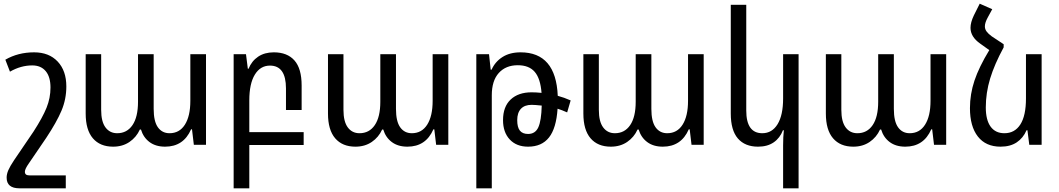

<svg xmlns="http://www.w3.org/2000/svg" viewBox="-20 -786 5748 1042"><path d="M86 236Q16 236 16 178Q16 159 25 138Q34 117 56 84L162 -72Q211 -148 232.5 -201Q254 -254 254 -311Q254 -369 228 -400Q202 -431 155 -431Q93 -431 34 -397L9 -462Q78 -502 165 -502Q246 -502 293 -452Q340 -402 340 -317Q340 -248 314 -186Q288 -124 231 -38L137 100Q115 131 115 146Q115 156 121 161Q127 166 142 166H337V236Z M445 -170V-492H529V-190Q529 -126 552.5 -94.5Q576 -63 616 -63Q669 -63 699 -107Q729 -151 729 -234V-492H814V-195Q814 -127 837 -95Q860 -63 900 -63Q954 -63 983.5 -109.5Q1013 -156 1013 -239V-492H1098V0H1032L1022 -84H1017Q976 10 876 10Q825 10 791.5 -15Q758 -40 745 -83H739Q720 -41 682.5 -15.5Q645 10 594 10Q523 10 484 -35.5Q445 -81 445 -170Z M1628 1H1333V236H1248V-492H1315L1325 -413H1329Q1346 -455 1381 -478.5Q1416 -502 1466 -502Q1539 -502 1578 -458Q1617 -414 1617 -322V-189H1532V-306Q1532 -430 1445 -430Q1393 -430 1363 -381Q1333 -332 1333 -241V-69H1628Z M1760 -170V-492H1844V-190Q1844 -126 1867.5 -94.5Q1891 -63 1931 -63Q1984 -63 2014 -107Q2044 -151 2044 -234V-492H2129V-195Q2129 -127 2152 -95Q2175 -63 2215 -63Q2269 -63 2298.5 -109.5Q2328 -156 2328 -239V-492H2413V0H2347L2337 -84H2332Q2291 10 2191 10Q2140 10 2106.5 -15Q2073 -40 2060 -83H2054Q2035 -41 1997.5 -15.5Q1960 10 1909 10Q1838 10 1799 -35.5Q1760 -81 1760 -170Z M3058 -176Q3029 -189 3006 -196Q2999 -90 2959.5 -40Q2920 10 2846 10Q2783 10 2746.5 -29Q2710 -68 2710 -134Q2710 -207 2751.5 -246Q2793 -285 2865 -285Q2890 -285 2919 -282Q2913 -360 2882 -396Q2851 -432 2790 -432Q2725 -432 2687 -390Q2649 -348 2649 -269V236H2565V-492H2634L2643 -408H2648Q2667 -451 2707 -476.5Q2747 -502 2805 -502Q2997 -502 3007 -266Q3041 -257 3077 -241ZM2920 -213Q2882 -217 2865 -217Q2827 -217 2807 -195.5Q2787 -174 2787 -134Q2787 -95 2801.5 -77Q2816 -59 2846 -59Q2885 -59 2901.5 -95Q2918 -131 2920 -213Z M3146 -170V-492H3230V-190Q3230 -126 3253.5 -94.5Q3277 -63 3317 -63Q3370 -63 3400 -107Q3430 -151 3430 -234V-492H3515V-195Q3515 -127 3538 -95Q3561 -63 3601 -63Q3655 -63 3684.5 -109.5Q3714 -156 3714 -239V-492H3799V0H3733L3723 -84H3718Q3677 10 3577 10Q3526 10 3492.5 -15Q3459 -40 3446 -83H3440Q3421 -41 3383.5 -15.5Q3346 10 3295 10Q3224 10 3185 -35.5Q3146 -81 3146 -170Z M4230 236V3Q4230 -43 4234 -79H4229Q4213 -37 4179 -13.5Q4145 10 4094 10Q4023 10 3984.5 -34.5Q3946 -79 3946 -170V-760H4030V-186Q4030 -63 4117 -63Q4170 -63 4200 -112Q4230 -161 4230 -252V-492H4314V236Z M4462 -170V-492H4546V-190Q4546 -126 4569.5 -94.5Q4593 -63 4633 -63Q4686 -63 4716 -107Q4746 -151 4746 -234V-492H4831V-195Q4831 -127 4854 -95Q4877 -63 4917 -63Q4971 -63 5000.5 -109.5Q5030 -156 5030 -239V-492H5115V0H5049L5039 -84H5034Q4993 10 4893 10Q4842 10 4808.5 -15Q4775 -40 4762 -83H4756Q4737 -41 4699.5 -15.5Q4662 10 4611 10Q4540 10 4501 -35.5Q4462 -81 4462 -170Z M5633 -492V0H5566L5556 -79H5551Q5533 -37 5498 -13.5Q5463 10 5410 10Q5330 10 5287 -45Q5244 -100 5244 -199Q5244 -275 5268.5 -348.5Q5293 -422 5349 -514L5300 -549Q5247 -586 5247 -635Q5247 -664 5265 -702L5297 -766L5365 -736L5341 -692Q5325 -663 5325 -643Q5325 -628 5334 -615.5Q5343 -603 5362 -589L5427 -546V-529Q5377 -437 5353.5 -359.5Q5330 -282 5330 -203Q5330 -135 5356 -99Q5382 -63 5431 -63Q5487 -63 5517.5 -110.5Q5548 -158 5548 -252V-492Z"/></svg>

Font: Noto Sans Armenian Narrow
Style: Regular
Weight: 400
Width: 4
Designer: Monotype Design team
Foundry: Monotype Imaging Inc.
Version: Version 1.000